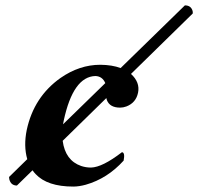

<svg xmlns="http://www.w3.org/2000/svg" viewBox="-20 -685 738 715"><path d="M43 5.9Q20.5 5.9 14.6 -17.6Q13.7 -22.5 13.7 -25.9L81.5 -92.3Q67.4 -141.6 79.6 -201.2Q106 -324.2 205.1 -394.5Q275.9 -443.8 353.5 -443.8Q397.5 -443.4 429.2 -431.6L668.5 -665Q691.4 -665 697.3 -644Q698.2 -639.2 697.8 -634.8L467.8 -409.7Q502 -378.4 494.1 -339.8Q486.3 -302.2 450.7 -288.6Q439 -284.2 427.2 -284.2Q388.7 -284.2 377.9 -312.5Q376.5 -316.4 376 -319.8L213.4 -160.6Q223.1 -87.4 282.2 -66.9Q299.8 -61 318.8 -61Q361.3 -62 434.1 -118.2Q446.3 -117.2 440.4 -86.9Q379.9 -20 299.3 2.9Q273.9 9.8 252.9 9.8Q156.2 9.8 112.8 -36.6Q109.9 -39.6 107.9 -42Q103.5 -47.4 101.1 -50.8ZM214.8 -222.2 372.1 -375.5Q361.3 -400.9 335.4 -401.9Q252.4 -399.9 217.3 -235.8Q216.3 -230.5 214.8 -222.2Z"/></svg>

Font: Linux Libertine Slanted O
Style: Bold Slanted
Weight: 700
Designer: Philipp H. Poll
Foundry: Philipp H. Poll
Version: Version 5.0.0